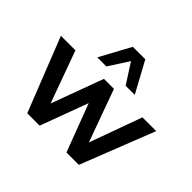

<svg xmlns="http://www.w3.org/2000/svg" viewBox="-171 -976 1195 1195"><g transform="rotate(45 426.5 -378.5)"><path d="M200 0 7 -489H135L271 -114H248L386 -489H474L610 -114H589L725 -489H846L654 0H545L397 -391H454L309 0ZM262 -554 372 -757H482L592 -554H512L427 -686L342 -554Z"/></g></svg>

Font: Nunito Sans 12pt ExtraLight
Style: Regular
Weight: 200
Version: Version 3.101;gftools[0.9.27]